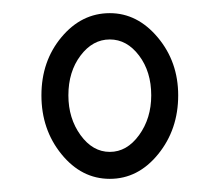

<svg xmlns="http://www.w3.org/2000/svg" viewBox="-20 -722 334 292"><path d="M147 -702Q189 -702 220 -665Q251 -628 251 -577Q251 -525 220.5 -487.5Q190 -450 147 -450Q104 -450 73.5 -487.5Q43 -525 43 -577Q43 -629 73.5 -665.5Q104 -702 147 -702ZM84 -577Q84 -542 102.5 -516.5Q121 -491 147 -491Q173 -491 191.5 -516.5Q210 -542 210 -577Q210 -613 191.5 -637.5Q173 -662 147 -662Q121 -662 102.5 -637.5Q84 -613 84 -577Z"/></svg>

Font: exo2condensed_l
Style: Regular
Weight: 300
Width: 3
Designer: Natanael Gama
Version: Version 1.001;PS 001.001;hotconv 1.0.70;makeotf.lib2.5.58329